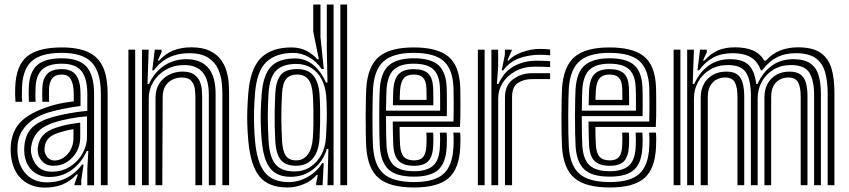

<svg xmlns="http://www.w3.org/2000/svg" viewBox="-20 -820 3759 850"><path d="M426.5 0V-404Q426.5 -500.5 386.5 -543.2Q346.5 -586 253.5 -586Q163.2 -586 122 -550.6Q80.8 -515.2 77.5 -434.8Q77 -419.5 76.9 -402.8Q76.8 -386 78.2 -369.2H48.5Q47 -387 46.9 -401.4Q46.8 -415.8 47.5 -436Q51.2 -530.2 99.9 -570.1Q148.5 -610 253.5 -610Q326.2 -610 370.9 -589.1Q415.5 -568.2 436 -523Q456.5 -477.8 456.5 -404V0ZM209 -60Q255.2 -60 290.4 -82.6Q325.5 -105.2 345.4 -140.8Q365.2 -176.2 365.2 -214.8V-305Q332 -303 289.5 -295Q247 -287 220 -278Q171.2 -261.8 147.6 -236.2Q124 -210.8 117.5 -168.2Q116.8 -163.5 116.9 -155.9Q117 -148.2 117.5 -144.8Q123.2 -108.5 145.8 -84.2Q168.2 -60 209 -60ZM216.8 -86Q186.2 -86 168.2 -104.5Q150.2 -123 147.5 -147.2Q146.8 -154.2 146.9 -159.1Q147 -164 147.5 -168Q151.8 -200.5 170.6 -221.2Q189.5 -242 229.2 -255Q256.5 -264 280.6 -268.6Q304.8 -273.2 335.2 -277V-212Q335.2 -176.5 319.1 -147.9Q303 -119.2 276.1 -102.6Q249.2 -86 216.8 -86ZM221.2 -109.5Q243 -109.5 262.1 -122.5Q281.2 -135.5 293.2 -158Q305.2 -180.5 305.2 -209.2V-248.5Q289.8 -246 273 -241.9Q256.2 -237.8 238.5 -232Q208.2 -222 194 -206.8Q179.8 -191.5 177.5 -166.2Q176.8 -159.2 177 -155.8Q177.2 -152.2 177.5 -149.5Q179.2 -137.5 190.5 -123.5Q201.8 -109.5 221.2 -109.5ZM178.8 10.5Q116.2 10.5 75.4 -27.5Q34.5 -65.5 28 -137Q27 -148.5 27 -159.2Q27 -170 28 -180Q34.5 -243.5 73 -281.9Q111.5 -320.2 191.2 -346.8Q209.8 -353 226.5 -357.2Q243.2 -361.5 262.4 -364.9Q281.5 -368.2 306.5 -371.5V-404.2Q306.5 -444.8 294.4 -467.4Q282.2 -490 253.5 -490Q224.8 -490 211.6 -473.4Q198.5 -456.8 197.2 -429.5Q197 -424.2 196.8 -406Q196.5 -387.8 197.2 -369.2H167.5Q166.5 -391.5 166.9 -406.9Q167.2 -422.2 167.5 -432.8Q169 -470.2 188.6 -492.1Q208.2 -514 253.5 -514Q298.2 -514 317.4 -486.4Q336.5 -458.8 336.5 -404.2V-350.8Q303.2 -346.5 267.4 -339.6Q231.5 -332.8 201 -324Q134.8 -305 98 -266.5Q61.2 -228 57.8 -177.2Q57.2 -169.8 57.1 -158.8Q57 -147.8 57.8 -139.8Q62.8 -83.2 97 -48Q131.2 -12.8 188.5 -12.8Q238 -12.8 276.9 -33.2Q315.8 -53.8 343.2 -91.5H350L339.8 -22.5V0H310L309.5 -4L324.8 -48H319.2Q292 -17.8 257.4 -3.6Q222.8 10.5 178.8 10.5ZM366.5 0.2V-72L371 -151.5H364.2Q340 -98 296.6 -67.1Q253.2 -36.2 197.8 -36.5Q152.5 -36.8 122.2 -65.1Q92 -93.5 87.8 -142.2Q87.2 -148.5 87.2 -158.6Q87.2 -168.8 87.8 -174.5Q93 -227.5 123.1 -256Q153.2 -284.5 210.5 -301Q229 -306.5 256.8 -312.4Q284.5 -318.2 313.9 -322.9Q343.2 -327.5 366.5 -329V-404Q366.5 -472.8 340.5 -505.4Q314.5 -538 253.5 -538Q196.2 -538 168 -513.2Q139.8 -488.5 137.5 -433.5Q137 -419 136.8 -403Q136.5 -387 137.8 -369.2H108Q106.8 -388.5 106.9 -404.4Q107 -420.2 107.5 -434Q110.2 -501.2 144.6 -531.6Q179 -562 253.5 -562Q330.5 -562 363.5 -524.2Q396.5 -486.5 396.5 -404V0.2Z M964.5 0V-405.8Q964.5 -424.2 961.8 -453.9Q959 -483.5 946 -513.5Q933 -543.5 902.5 -564Q872 -584.5 816.5 -584.5Q767 -584.5 727.6 -565.4Q688.2 -546.2 660.8 -508.5H654L665.2 -600H695L695.5 -589L678.2 -552H684.8Q712.2 -582.5 747.2 -596.5Q782.2 -610.5 826.2 -610.5Q876.8 -610.5 908.5 -595.1Q940.2 -579.8 958 -555.4Q975.8 -531 983.4 -503.6Q991 -476.2 992.6 -451.8Q994.2 -427.2 994.2 -411.8V0ZM548.5 0V-600H578.5V0ZM668.5 0V-388Q668.5 -423.8 684.9 -449.5Q701.2 -475.2 728.5 -489.1Q755.8 -503 788.2 -503Q820.8 -503 838.6 -490.6Q856.5 -478.2 864.1 -460.1Q871.8 -442 873.4 -423.8Q875 -405.5 875 -393.8V0H845V-392Q845 -406.5 842.5 -426.5Q840 -446.5 827.2 -461.6Q814.5 -476.8 783.8 -476.8Q762.2 -476.8 743.1 -467.4Q724 -458 712.2 -439.1Q700.5 -420.2 700.2 -391.2L698.5 0ZM608.5 0V-600H638.2L633 -448.5H639.8Q664.2 -502.2 708.2 -530.4Q752.2 -558.5 807.2 -558Q868.8 -557.5 901.6 -520Q934.5 -482.5 934.5 -403.8V0H904.5V-399.8Q904.5 -467.8 877.1 -499.9Q849.8 -532 796 -532Q750 -532 714.4 -511.4Q678.8 -490.8 658.6 -457.4Q638.5 -424 638.5 -385.2V0Z M1516.8 0H1486.8V-800H1516.8ZM1456.8 0H1429.8L1433.8 -160.5L1427 -160.8Q1411.5 -107.2 1368.4 -72.2Q1325.2 -37.2 1267.2 -37.2Q1206 -37.2 1176.1 -74.9Q1146.2 -112.5 1138.5 -199.2Q1135.5 -235 1134.5 -268.4Q1133.5 -301.8 1134.6 -335.5Q1135.8 -369.2 1138.8 -406.5Q1145.5 -489.2 1179.9 -525.2Q1214.2 -561.2 1286.2 -561.2Q1333.2 -561.2 1368.1 -531.5Q1403 -501.8 1422.8 -454.5H1429.8L1426.8 -603V-800H1456.8ZM1283 -61Q1323 -61 1353.5 -80.9Q1384 -100.8 1402.2 -134.5Q1420.5 -168.2 1423 -210Q1425.5 -249.5 1426.4 -283.1Q1427.2 -316.8 1426.6 -345Q1426 -373.2 1424 -396.2Q1420.5 -437.8 1403.6 -469.5Q1386.8 -501.2 1358.4 -519.1Q1330 -537 1291.5 -537Q1232.2 -537 1202.6 -507.6Q1173 -478.2 1168.8 -405Q1166.2 -361.5 1165.8 -328Q1165.2 -294.5 1166.1 -264.1Q1167 -233.8 1168.8 -199.5Q1172.8 -125.2 1199.1 -93.1Q1225.5 -61 1283 -61ZM1290.8 -86.2Q1244 -86.2 1222.8 -112.5Q1201.5 -138.8 1198.5 -199Q1196.8 -234.8 1196.1 -265.6Q1195.5 -296.5 1196.1 -329.4Q1196.8 -362.2 1198.5 -403.5Q1201 -458.8 1221.5 -486.5Q1242 -514.2 1295.8 -514.2Q1345 -514.2 1368.4 -484Q1391.8 -453.8 1395 -397Q1396.8 -368.8 1397.2 -338.1Q1397.8 -307.5 1397.1 -275.2Q1396.5 -243 1394.8 -210Q1391.5 -150.2 1364.8 -118.2Q1338 -86.2 1290.8 -86.2ZM1290.8 -110Q1323.2 -110 1342.5 -135.9Q1361.8 -161.8 1365 -210Q1366.8 -235.5 1367.4 -267.4Q1368 -299.2 1367.5 -332.8Q1367 -366.2 1365 -397Q1362 -447 1344.9 -468.5Q1327.8 -490 1295.8 -490Q1263.2 -490 1247.2 -471Q1231.2 -452 1228.5 -405Q1225 -340.8 1225.5 -295.4Q1226 -250 1228.5 -198.5Q1231 -151.2 1245.4 -130.6Q1259.8 -110 1290.8 -110ZM1252 10Q1168.5 10 1128.6 -38.9Q1088.8 -87.8 1079 -199Q1076 -234.5 1074.9 -266.8Q1073.8 -299 1074.9 -332.5Q1076 -366 1079 -405.2Q1088 -516.8 1135.2 -563.4Q1182.5 -610 1269.8 -610Q1309.2 -610 1338.5 -594Q1367.8 -578 1384.2 -558H1391.5L1366.8 -679.8V-800H1398.8V-656L1413.5 -514.2L1403.8 -514.5Q1381 -548.8 1347.4 -567.2Q1313.8 -585.8 1278.8 -585.8Q1202.2 -585.8 1159.5 -546Q1116.8 -506.2 1108.8 -405Q1105.8 -367 1104.9 -331.9Q1104 -296.8 1105 -263.9Q1106 -231 1108.8 -199.2Q1117.5 -99.2 1152.5 -56.5Q1187.5 -13.8 1258.8 -13.8Q1302 -13.8 1342.9 -37.1Q1383.8 -60.5 1406.5 -98.2H1413.2L1408.2 0H1379.8V-9.2L1387 -44.8H1381Q1358.8 -18.2 1323.2 -4.1Q1287.8 10 1252 10Z M1813.5 10Q1705.5 10 1656.6 -31.5Q1607.8 -73 1601.5 -168Q1600 -191.2 1599.4 -228.4Q1598.8 -265.5 1598.9 -305.8Q1599 -346 1599.8 -379.8Q1600.5 -413.5 1601.5 -430Q1608.2 -526.5 1657 -568.2Q1705.8 -610 1811.5 -610Q1915.5 -610 1964.2 -570.4Q2013 -530.8 2017.5 -436Q2017.8 -428.2 2018 -407.1Q2018.2 -386 2018.4 -358.8Q2018.5 -331.5 2018.1 -304.5Q2017.8 -277.5 2016.5 -258H1749Q1749.2 -240.2 1749.5 -225.4Q1749.8 -210.5 1750.2 -198.6Q1750.8 -186.8 1751.2 -177.5Q1753.5 -141.2 1768 -125.6Q1782.5 -110 1813.5 -110Q1840.8 -110 1853.4 -125.1Q1866 -140.2 1867.8 -175Q1868.2 -187.5 1868.5 -202.4Q1868.8 -217.2 1867.5 -233H1897.5Q1898.8 -218.5 1898.5 -202.4Q1898.2 -186.2 1897.8 -173.8Q1895.5 -126.8 1875.8 -106.4Q1856 -86 1813.5 -86Q1767.5 -86 1745.9 -106.8Q1724.2 -127.5 1721.2 -175.8Q1720.5 -189 1720 -205.8Q1719.5 -222.5 1719.2 -241.9Q1719 -261.2 1718.8 -282H1987.5Q1988.2 -304 1988.4 -327.8Q1988.5 -351.5 1988.4 -373.2Q1988.2 -395 1988 -411.2Q1987.8 -427.5 1987.5 -434.5Q1983.5 -515.8 1942.8 -550.9Q1902 -586 1811.5 -586Q1721.2 -586 1679.2 -549.4Q1637.2 -512.8 1631.5 -428.8Q1630.5 -413.5 1629.8 -380.9Q1629 -348.2 1628.9 -308.6Q1628.8 -269 1629.4 -231.6Q1630 -194.2 1631.5 -169.8Q1636.8 -87.2 1678.5 -50.6Q1720.2 -14 1813.5 -14Q1902.8 -14 1943.1 -50.1Q1983.5 -86.2 1987.5 -169Q1988 -179.2 1988.2 -190.4Q1988.5 -201.5 1988.2 -212.5Q1988 -223.5 1987 -233H2017Q2018.5 -218.8 2018.4 -201.9Q2018.2 -185 2017.5 -168Q2013 -72.5 1965.6 -31.2Q1918.2 10 1813.5 10ZM1813.5 -38Q1733 -38 1699.4 -70.6Q1665.8 -103.2 1661.5 -171.8Q1660 -196.5 1659.4 -233.8Q1658.8 -271 1658.9 -310.1Q1659 -349.2 1659.6 -380.8Q1660.2 -412.2 1661.2 -425.8Q1666.5 -502.5 1703.5 -532.2Q1740.5 -562 1811.5 -562Q1885.5 -562 1919.9 -532.6Q1954.2 -503.2 1957.5 -433.8Q1958 -425.5 1958.2 -404.9Q1958.5 -384.2 1958.5 -357.9Q1958.5 -331.5 1958 -306H1688.8Q1688.8 -265.2 1689.4 -230.8Q1690 -196.2 1691.2 -174.8Q1695.2 -114.2 1723.4 -88.1Q1751.5 -62 1813.5 -62Q1867 -62 1895.8 -85.2Q1924.5 -108.5 1927.5 -170.5Q1928.2 -185.8 1928.4 -201Q1928.5 -216.2 1927.2 -233H1957.2Q1958.5 -217.5 1958.4 -202.1Q1958.2 -186.8 1957.5 -169.8Q1954.2 -99.5 1920.8 -68.8Q1887.2 -38 1813.5 -38ZM1689 -330H1928.5Q1928.8 -352 1928.6 -372.4Q1928.5 -392.8 1928.2 -408.8Q1928 -424.8 1927.5 -433Q1925 -489 1897.8 -513.5Q1870.5 -538 1811.5 -538Q1753.5 -538 1724.5 -512.5Q1695.5 -487 1691.2 -423.8Q1690.5 -413 1689.9 -386.8Q1689.2 -360.5 1689 -330ZM1719.2 -354Q1719.5 -363.2 1719.9 -378Q1720.2 -392.8 1720.6 -405.8Q1721 -418.8 1721.2 -422.2Q1724.8 -473 1746.6 -493.5Q1768.5 -514 1811.5 -514Q1854.8 -514 1875.1 -494.9Q1895.5 -475.8 1897.5 -432.5Q1898 -425 1898.1 -412.4Q1898.2 -399.8 1898.4 -384.6Q1898.5 -369.5 1898.5 -354ZM1749.5 -378H1868.5Q1868.5 -388.5 1868.4 -399.4Q1868.2 -410.2 1868.1 -418.6Q1868 -427 1867.8 -429.5Q1866.2 -462 1853 -476Q1839.8 -490 1811.5 -490Q1782 -490 1767.9 -473.6Q1753.8 -457.2 1751.2 -421Q1751 -415.5 1750.6 -409.2Q1750.2 -403 1750 -395.4Q1749.8 -387.8 1749.5 -378Z M2155.5 0V-600H2185.2L2185.5 -528L2180 -448.5H2186.8Q2211.2 -502.8 2255.6 -527Q2300 -551.2 2354.5 -551.2Q2368.5 -551.2 2389.2 -550.5Q2410 -549.8 2415.5 -549V-523Q2408 -523.8 2386.4 -524.4Q2364.8 -525 2348.8 -525Q2299 -525 2262.2 -505.1Q2225.5 -485.2 2205.5 -453.4Q2185.5 -421.5 2185.5 -385.2V0ZM2095.5 0V-600H2125.5V0ZM2215.5 0V-388Q2215.5 -442.8 2251.8 -469.4Q2288 -496 2334.8 -496Q2352.8 -496 2376 -496Q2399.2 -496 2415.5 -496V-469.8Q2399.5 -470 2375.2 -469.9Q2351 -469.8 2334.8 -469.8Q2299.2 -469.8 2273.1 -452.9Q2247 -436 2247 -391.2V0ZM2201 -508.5 2215.2 -577.5V-600H2245L2245.5 -596L2226.2 -552H2231.8Q2252.5 -575.8 2292.6 -589.6Q2332.8 -603.5 2368.8 -603.5Q2377.2 -603.5 2392.1 -602.9Q2407 -602.2 2415.5 -601V-575Q2408.5 -576.2 2394.8 -576.9Q2381 -577.5 2371 -577.5Q2320.8 -577.5 2278.1 -561.9Q2235.5 -546.2 2207.8 -508.5Z M2680.2 10Q2572.2 10 2523.4 -31.5Q2474.5 -73 2468.2 -168Q2466.8 -191.2 2466.1 -228.4Q2465.5 -265.5 2465.6 -305.8Q2465.8 -346 2466.5 -379.8Q2467.2 -413.5 2468.2 -430Q2475 -526.5 2523.8 -568.2Q2572.5 -610 2678.2 -610Q2782.2 -610 2831 -570.4Q2879.8 -530.8 2884.2 -436Q2884.5 -428.2 2884.8 -407.1Q2885 -386 2885.1 -358.8Q2885.2 -331.5 2884.9 -304.5Q2884.5 -277.5 2883.2 -258H2615.8Q2616 -240.2 2616.2 -225.4Q2616.5 -210.5 2617 -198.6Q2617.5 -186.8 2618 -177.5Q2620.2 -141.2 2634.8 -125.6Q2649.2 -110 2680.2 -110Q2707.5 -110 2720.1 -125.1Q2732.8 -140.2 2734.5 -175Q2735 -187.5 2735.2 -202.4Q2735.5 -217.2 2734.2 -233H2764.2Q2765.5 -218.5 2765.2 -202.4Q2765 -186.2 2764.5 -173.8Q2762.2 -126.8 2742.5 -106.4Q2722.8 -86 2680.2 -86Q2634.2 -86 2612.6 -106.8Q2591 -127.5 2588 -175.8Q2587.2 -189 2586.8 -205.8Q2586.2 -222.5 2586 -241.9Q2585.8 -261.2 2585.5 -282H2854.2Q2855 -304 2855.1 -327.8Q2855.2 -351.5 2855.1 -373.2Q2855 -395 2854.8 -411.2Q2854.5 -427.5 2854.2 -434.5Q2850.2 -515.8 2809.5 -550.9Q2768.8 -586 2678.2 -586Q2588 -586 2546 -549.4Q2504 -512.8 2498.2 -428.8Q2497.2 -413.5 2496.5 -380.9Q2495.8 -348.2 2495.6 -308.6Q2495.5 -269 2496.1 -231.6Q2496.8 -194.2 2498.2 -169.8Q2503.5 -87.2 2545.2 -50.6Q2587 -14 2680.2 -14Q2769.5 -14 2809.9 -50.1Q2850.2 -86.2 2854.2 -169Q2854.8 -179.2 2855 -190.4Q2855.2 -201.5 2855 -212.5Q2854.8 -223.5 2853.8 -233H2883.8Q2885.2 -218.8 2885.1 -201.9Q2885 -185 2884.2 -168Q2879.8 -72.5 2832.4 -31.2Q2785 10 2680.2 10ZM2680.2 -38Q2599.8 -38 2566.1 -70.6Q2532.5 -103.2 2528.2 -171.8Q2526.8 -196.5 2526.1 -233.8Q2525.5 -271 2525.6 -310.1Q2525.8 -349.2 2526.4 -380.8Q2527 -412.2 2528 -425.8Q2533.2 -502.5 2570.2 -532.2Q2607.2 -562 2678.2 -562Q2752.2 -562 2786.6 -532.6Q2821 -503.2 2824.2 -433.8Q2824.8 -425.5 2825 -404.9Q2825.2 -384.2 2825.2 -357.9Q2825.2 -331.5 2824.8 -306H2555.5Q2555.5 -265.2 2556.1 -230.8Q2556.8 -196.2 2558 -174.8Q2562 -114.2 2590.1 -88.1Q2618.2 -62 2680.2 -62Q2733.8 -62 2762.5 -85.2Q2791.2 -108.5 2794.2 -170.5Q2795 -185.8 2795.1 -201Q2795.2 -216.2 2794 -233H2824Q2825.2 -217.5 2825.1 -202.1Q2825 -186.8 2824.2 -169.8Q2821 -99.5 2787.5 -68.8Q2754 -38 2680.2 -38ZM2555.8 -330H2795.2Q2795.5 -352 2795.4 -372.4Q2795.2 -392.8 2795 -408.8Q2794.8 -424.8 2794.2 -433Q2791.8 -489 2764.5 -513.5Q2737.2 -538 2678.2 -538Q2620.2 -538 2591.2 -512.5Q2562.2 -487 2558 -423.8Q2557.2 -413 2556.6 -386.8Q2556 -360.5 2555.8 -330ZM2586 -354Q2586.2 -363.2 2586.6 -378Q2587 -392.8 2587.4 -405.8Q2587.8 -418.8 2588 -422.2Q2591.5 -473 2613.4 -493.5Q2635.2 -514 2678.2 -514Q2721.5 -514 2741.9 -494.9Q2762.2 -475.8 2764.2 -432.5Q2764.8 -425 2764.9 -412.4Q2765 -399.8 2765.1 -384.6Q2765.2 -369.5 2765.2 -354ZM2616.2 -378H2735.2Q2735.2 -388.5 2735.1 -399.4Q2735 -410.2 2734.9 -418.6Q2734.8 -427 2734.5 -429.5Q2733 -462 2719.8 -476Q2706.5 -490 2678.2 -490Q2648.8 -490 2634.6 -473.6Q2620.5 -457.2 2618 -421Q2617.8 -415.5 2617.4 -409.2Q2617 -403 2616.8 -395.4Q2616.5 -387.8 2616.2 -378Z M3644.2 0V-405.8Q3644.2 -461 3632.6 -501.1Q3621 -541.2 3590.5 -562.9Q3560 -584.5 3503.2 -584.5Q3453.5 -584.5 3417.6 -565.2Q3381.8 -546 3354.2 -508.5H3348.2Q3333.5 -549.5 3303 -567Q3272.5 -584.5 3223.2 -584.5Q3173.8 -584.5 3137.9 -565.4Q3102 -546.2 3074.5 -508.5H3067.8L3079 -600H3108.8L3109.2 -589L3092 -552H3098.5Q3126 -582.5 3157.6 -596.5Q3189.2 -610.5 3233 -610.5Q3280.8 -610.5 3312.5 -597.1Q3344.2 -583.8 3363.2 -552H3371.2Q3399 -582.8 3434.2 -596.6Q3469.5 -610.5 3513 -610.5Q3577.8 -610.5 3612.6 -586.4Q3647.5 -562.2 3660.8 -517.8Q3674 -473.2 3674 -411.8V0ZM2962.2 0V-600H2992.2V0ZM3082.2 0V-388Q3082.2 -423.8 3096.9 -449.5Q3111.5 -475.2 3137 -489.1Q3162.5 -503 3195 -503Q3241.8 -503 3258.2 -474.8Q3274.8 -446.5 3274.8 -393.8V0H3244.8V-392Q3244.8 -433 3233.5 -454.9Q3222.2 -476.8 3190.5 -476.8Q3168.8 -476.8 3151.4 -467.4Q3134 -458 3123.8 -439.1Q3113.5 -420.2 3113.5 -391.2V0ZM3022.2 0V-600H3052L3046.8 -448.5H3053.5Q3078 -502.2 3118.5 -530.4Q3159 -558.5 3214 -558Q3271 -557.5 3296.2 -530.4Q3321.5 -503.2 3327.8 -448.5H3333.8Q3358.2 -502.2 3398.6 -530.4Q3439 -558.5 3494 -558Q3541.5 -557.5 3567.6 -539.1Q3593.8 -520.8 3604 -486.5Q3614.2 -452.2 3614.2 -403.8V0H3584.2V-399.8Q3584.2 -463.5 3563.2 -497.8Q3542.2 -532 3482.8 -532Q3436.8 -532 3403.4 -511.4Q3370 -490.8 3352.1 -457.4Q3334.2 -424 3334.2 -385.2V0H3304.2V-399.8Q3304.2 -463.5 3283.2 -497.8Q3262.2 -532 3202.8 -532Q3156.8 -532 3122.9 -511.4Q3089 -490.8 3070.6 -457.4Q3052.2 -424 3052.2 -385.2V0ZM3364.2 0V-388Q3364.2 -423.8 3378.4 -449.5Q3392.5 -475.2 3417.5 -489.1Q3442.5 -503 3475 -503Q3506.2 -503 3523.5 -490.4Q3540.8 -477.8 3547.8 -453.4Q3554.8 -429 3554.8 -393.8V0H3524.8V-392Q3524.8 -433 3513.5 -454.9Q3502.2 -476.8 3470.5 -476.8Q3449 -476.8 3431.6 -467.4Q3414.2 -458 3404.1 -439.1Q3394 -420.2 3394 -391.2V0Z"/></svg>

Font: Big Shoulders Inline Text Thin Black
Style: Regular
Weight: 900
Version: Version 2.002